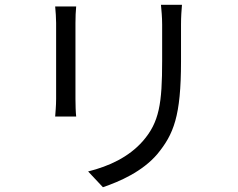

<svg xmlns="http://www.w3.org/2000/svg" viewBox="-20 -745 996 804"><path d="M211 -718C213 -700 215 -666 215 -649V-331C215 -302 212 -272 211 -257H299C297 -274 296 -306 296 -330V-649C296 -672 297 -700 299 -718ZM654 -725C656 -702 659 -674 659 -642V-491C659 -311 647 -233 578 -154C519 -87 437 -49 349 -27L411 39C481 15 576 -26 639 -100C707 -183 738 -258 738 -488V-642C738 -674 740 -702 742 -725Z"/></svg>

Font: Kinto Sans
Style: Regular
Weight: 400
Designer: Authors: Ryoko NISHIZUKA  (kana & ideographs); Paul D. Hunt (Latin, Greek & Cyrillic); Wenlong ZHANG  (bopomofo); Sandol
Foundry: Adobe Systems Incorporated, ookami Inc.
Version: Version 0.001